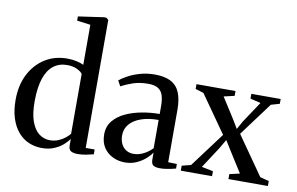

<svg xmlns="http://www.w3.org/2000/svg" viewBox="-83 -974 1763 1141"><g transform="rotate(10 798.5 -403.0)"><path d="M228.5 11Q185.5 11 148.5 -5Q111.5 -21 84 -53.2Q56.5 -85.5 41 -133.2Q25.5 -181 25.5 -244.5Q25.5 -332 59 -398.2Q92.5 -464.5 151.5 -501.8Q210.5 -539 286 -539Q317.5 -539 343.8 -532.8Q370 -526.5 385.5 -519V-760.5L304 -771V-796.5L456.5 -818.5H472L485.5 -807V-35H539.5V-6Q522.5 -1.5 496.2 3.8Q470 9 444.5 9Q418 9 403.5 0.5Q389 -8 389 -34.5V-73Q378 -55.5 355.8 -35.8Q333.5 -16 301.5 -2.5Q269.5 11 228.5 11ZM266.5 -43Q295 -43 318.2 -52.8Q341.5 -62.5 358.8 -76.5Q376 -90.5 385.5 -102.5V-463.5Q376.5 -477.5 351.5 -489.2Q326.5 -501 291.5 -501Q244 -501 209.8 -474.5Q175.5 -448 157.2 -394.2Q139 -340.5 138.5 -258Q138 -182 155.2 -134.5Q172.5 -87 201.8 -65Q231 -43 266.5 -43Z M728.5 9.5Q690 9.5 656 -6.5Q622 -22.5 600.8 -54.2Q579.5 -86 579.5 -134Q579.5 -182 607 -215.5Q634.5 -249 679.2 -269.8Q724 -290.5 777.5 -300.2Q831 -310 883.5 -310V-357Q883.5 -395.5 875.2 -421.8Q867 -448 845.8 -461.5Q824.5 -475 785.5 -475Q733.5 -475 692.2 -460.5Q651 -446 624 -431L606 -464Q621.5 -477 652 -494Q682.5 -511 724.2 -523.5Q766 -536 815 -536Q875.5 -536 912.5 -516.2Q949.5 -496.5 966.2 -456Q983 -415.5 983 -353V-36.5L1035.5 -35V-7.5Q1025 -4.5 1009.2 -1Q993.5 2.5 975.8 5Q958 7.5 940 7.5Q913.5 7.5 900.5 -1Q887.5 -9.5 887.5 -35.5V-77.5Q877.5 -62 855.5 -41.5Q833.5 -21 801.2 -5.8Q769 9.5 728.5 9.5ZM769.5 -49.5Q801 -49.5 830.5 -64.2Q860 -79 883.5 -103.5V-274Q823 -274 778.8 -258.5Q734.5 -243 710 -214.5Q685.5 -186 685.5 -147Q685.5 -116 696.8 -94Q708 -72 727.2 -60.8Q746.5 -49.5 769.5 -49.5Z M1120 -44 1276 -253 1117.5 -478.5 1068 -493.5V-522.5H1303.5V-493.5L1239.5 -478.5L1318.5 -354.5L1350 -302L1377 -350.5L1462 -478.5L1399 -493.5V-522.5H1576V-493.5L1524 -478.5L1374.5 -277L1537.5 -44L1591 -30V0H1353V-30L1414.5 -44L1337.5 -166L1300 -226L1267.5 -170.5L1185 -44L1254 -30V0H1065.5V-30Z"/></g></svg>

Font: Merriweather 96pt
Style: Regular
Weight: 400
Version: Version 2.100